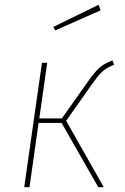

<svg xmlns="http://www.w3.org/2000/svg" viewBox="-20 -781 521 801"><path d="M456 -511Q424 -498 407 -482.5Q390 -467 359 -423L256 -277L413 0H390L237 -268H141L103 0H81L155 -519H177L144 -287H238L345 -438Q375 -481 395 -498.5Q415 -516 449 -529ZM400 -738 210 -654 203 -669 391 -761Z"/></svg>

Font: FiraGO Thin
Style: Italic
Weight: 100
Italic angle: -8°
Designer: bBox Type GmbH
Foundry: bBox Type GmbH
Version: Version 1.001